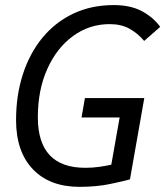

<svg xmlns="http://www.w3.org/2000/svg" viewBox="-20 -723 648 753"><path d="M292 9.8Q174.8 9.8 108.9 -59.3Q43 -128.4 43 -252Q43 -349.1 69.6 -431.4Q96.2 -513.7 146.2 -574.7Q196.3 -635.7 267.1 -669.4Q337.9 -703.1 426.3 -703.1Q491.7 -703.1 536.4 -679.2Q581.1 -655.3 608.4 -617.7L545.4 -562.5Q520 -592.8 487.5 -610.6Q455.1 -628.4 410.2 -628.4Q330.6 -628.4 266.6 -581.8Q202.6 -535.2 165.5 -452.6Q128.4 -370.1 128.4 -263.2Q128.4 -64.9 314.5 -64.9Q343.3 -64.9 368.9 -68.6Q394.5 -72.3 416.5 -77.1L449.2 -262.2H299.8L313 -338.4H545.9L489.7 -19.5Q467.8 -13.2 413.3 -1.7Q358.9 9.8 292 9.8Z"/></svg>

Font: CaskaydiaCove NFP SemiLight
Style: Italic
Weight: 350
Italic angle: -10°
Designer: Aaron Bell
Foundry: Saja Typeworks
Version: Version 2111.001; VTT 6.35;Nerd Fonts 3.1.1